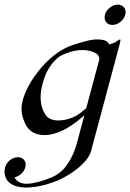

<svg xmlns="http://www.w3.org/2000/svg" viewBox="-22 -591 570 840"><path d="M526 -526.4C532.6 -550.8 517.4 -570.8 493.5 -570.8C469.1 -570.8 443.7 -550.8 437.1 -526.4C430.5 -501.5 445.3 -481.9 469.7 -481.9C493.6 -481.9 519.3 -501.5 526 -526.4ZM503.8 -418.5C497.9 -418.5 490.1 -411.1 484.2 -407.2C479.4 -403.8 462.9 -398.9 455.9 -396.5C451.4 -405.3 445.7 -418.5 401.3 -418.5C380.3 -418.5 360 -414.1 302 -396C199.4 -364.7 127.1 -260.7 103.2 -215.3C90.9 -191.4 82.6 -171.4 77.8 -153.3C73.9 -138.8 72.2 -126 72.2 -114.2C72.2 -90.6 78.9 -71.1 87.5 -51.3C103.9 -15.6 133.9 0 171.9 0C211 0 258.1 -17.1 309.4 -55.7C319.5 -64 333.6 -74.7 347 -86.4L314.3 35.6C301.8 82 282.5 115.7 263.2 140.6C254 152.8 237.7 166.5 222.5 175.8C204.5 186.5 160.9 201.7 142.7 205.6C130.7 208.5 112.5 212.9 94.4 212.9C72.9 212.9 52.6 206.5 41.4 184.6C62.5 180.7 83 162.6 88.7 141.1C89.8 137.2 90.3 133.3 90.3 129.7C90.3 110.8 76.7 96.7 56.2 96.7C31.8 96.7 6.9 116.7 0.3 141.1C-1 146.1 -2 154.3 -2 161.4C-2 165.3 -1.7 168.9 -0.9 171.4C4 207.5 37.7 229.5 91.4 229.5C147.1 229.5 203.6 210 230 198.7C290.1 173.3 362.9 120.1 376.5 69.3L500.9 -395C503 -402.6 505 -411.2 505 -415.5C505 -417.4 504.7 -418.5 503.8 -418.5ZM247.9 -349.1C264.2 -356.9 300.5 -372.1 338.5 -372.1C366.4 -372.1 385.9 -364.7 399.8 -356.4C407.8 -351.6 411.9 -343.3 413 -333L355.3 -117.7C341.8 -105.5 324 -91.8 312.4 -85C296.1 -75.2 263.3 -64 233.5 -64C210.6 -64 189.3 -70.3 176.7 -88.9C164.1 -108.8 155.7 -133.9 155.7 -165.5C155.7 -182.7 158.2 -201.9 163.9 -223.1C167.3 -235.8 171.7 -248.5 177 -263.2C194.6 -305.2 225.8 -339.4 247.9 -349.1Z"/></svg>

Font: Pierce
Style: Oblique
Weight: 400
Italic angle: -15°
Version: Version 0.2.0